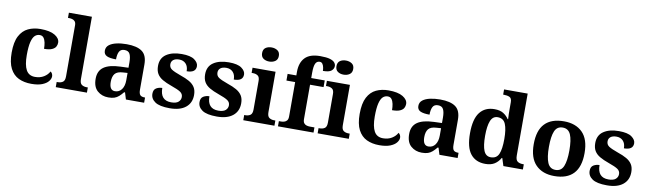

<svg xmlns="http://www.w3.org/2000/svg" viewBox="-42 -1345 6507 1930"><g transform="rotate(10 3211.5 -380.0)"><path d="M295 10Q221 10 165.5 -16.5Q110 -43 78.5 -103.5Q47 -164 47 -266Q47 -374 79.5 -435.5Q112 -497 167.5 -523Q223 -549 292 -549Q389 -549 439.5 -518.5Q490 -488 490 -444Q490 -422 479.5 -403Q469 -384 441 -371.5Q413 -359 361 -359Q361 -393 355 -422.5Q349 -452 335 -470Q321 -488 296 -488Q267 -488 246 -468.5Q225 -449 213 -401Q201 -353 201 -267Q201 -166 229 -115.5Q257 -65 320 -65Q372 -65 410 -88.5Q448 -112 465 -146Q477 -139 483 -126Q489 -113 489 -100Q489 -75 468.5 -49.5Q448 -24 405.5 -7Q363 10 295 10Z M544 0V-53H556Q586 -53 606.5 -67Q627 -81 627 -124V-646Q627 -673 615 -686Q603 -699 586.5 -703Q570 -707 556 -707H544V-760H779V-124Q779 -81 799.5 -67Q820 -53 850 -53H862V0Z M1081 10Q1015 10 969.5 -30Q924 -70 924 -153Q924 -234 979.5 -273Q1035 -312 1148 -316L1230 -319V-374Q1230 -429 1215.5 -458.5Q1201 -488 1160 -488Q1122 -488 1107 -459.5Q1092 -431 1092 -380Q1028 -380 997 -395Q966 -410 966 -447Q966 -484 994 -506Q1022 -528 1068.5 -538.5Q1115 -549 1172 -549Q1277 -549 1329.5 -511Q1382 -473 1382 -379V-124Q1382 -83 1395.5 -68Q1409 -53 1442 -53H1446V0H1260L1239 -69H1230Q1208 -42 1188 -24.5Q1168 -7 1143.5 1.5Q1119 10 1081 10ZM1136 -63Q1179 -63 1204.5 -97.5Q1230 -132 1230 -191V-266L1185 -263Q1125 -260 1102 -231.5Q1079 -203 1079 -149Q1079 -63 1136 -63Z M1708 10Q1604 10 1558 -21.5Q1512 -53 1512 -104Q1512 -146 1539.5 -162Q1567 -178 1600 -178Q1600 -51 1712 -51Q1763 -51 1786 -71.5Q1809 -92 1809 -122Q1809 -154 1781.5 -172.5Q1754 -191 1688 -214Q1631 -234 1593.5 -256Q1556 -278 1537.5 -309.5Q1519 -341 1519 -389Q1519 -469 1578 -508.5Q1637 -548 1734 -548Q1824 -548 1864.5 -518.5Q1905 -489 1905 -453Q1905 -386 1812 -386Q1812 -435 1786.5 -462Q1761 -489 1719 -489Q1680 -489 1659 -472.5Q1638 -456 1638 -427Q1638 -394 1664.5 -376Q1691 -358 1759 -334Q1813 -316 1850.5 -294.5Q1888 -273 1907.5 -242Q1927 -211 1927 -163Q1927 -82 1870 -36Q1813 10 1708 10Z M2189 10Q2085 10 2039 -21.5Q1993 -53 1993 -104Q1993 -146 2020.5 -162Q2048 -178 2081 -178Q2081 -51 2193 -51Q2244 -51 2267 -71.5Q2290 -92 2290 -122Q2290 -154 2262.5 -172.5Q2235 -191 2169 -214Q2112 -234 2074.5 -256Q2037 -278 2018.5 -309.5Q2000 -341 2000 -389Q2000 -469 2059 -508.5Q2118 -548 2215 -548Q2305 -548 2345.5 -518.5Q2386 -489 2386 -453Q2386 -386 2293 -386Q2293 -435 2267.5 -462Q2242 -489 2200 -489Q2161 -489 2140 -472.5Q2119 -456 2119 -427Q2119 -394 2145.5 -376Q2172 -358 2240 -334Q2294 -316 2331.5 -294.5Q2369 -273 2388.5 -242Q2408 -211 2408 -163Q2408 -82 2351 -36Q2294 10 2189 10Z M2612 -626Q2576 -626 2551.5 -643.5Q2527 -661 2527 -698Q2527 -736 2551.5 -753Q2576 -770 2612 -770Q2647 -770 2672.5 -753Q2698 -736 2698 -698Q2698 -661 2672.5 -643.5Q2647 -626 2612 -626ZM2458 0V-53H2470Q2500 -53 2520.5 -67Q2541 -81 2541 -124V-416Q2541 -456 2520.5 -469.5Q2500 -483 2470 -483H2458V-536H2693V-124Q2693 -81 2713.5 -67Q2734 -53 2764 -53H2776V0Z M2812 0V-53H2834Q2849 -53 2865.5 -57.5Q2882 -62 2893.5 -75.5Q2905 -89 2905 -118V-468H2816V-536H2905V-573Q2905 -666 2954 -717.5Q3003 -769 3109 -769Q3174 -769 3208.5 -758.5Q3243 -748 3256.5 -731Q3270 -714 3270 -696Q3270 -667 3246 -647Q3222 -627 3160 -627Q3160 -643 3156 -663Q3152 -683 3142 -697.5Q3132 -712 3113 -712Q3084 -712 3070.5 -684.5Q3057 -657 3057 -591V-536H3195V-468H3057V-118Q3057 -89 3068 -75.5Q3079 -62 3095.5 -57.5Q3112 -53 3128 -53H3175V0Z M3371 -626Q3335 -626 3310.5 -643.5Q3286 -661 3286 -698Q3286 -736 3310.5 -753Q3335 -770 3371 -770Q3406 -770 3431.5 -753Q3457 -736 3457 -698Q3457 -661 3431.5 -643.5Q3406 -626 3371 -626ZM3217 0V-53H3229Q3259 -53 3279.5 -67Q3300 -81 3300 -124V-416Q3300 -456 3279.5 -469.5Q3259 -483 3229 -483H3217V-536H3452V-124Q3452 -81 3472.5 -67Q3493 -53 3523 -53H3535V0Z M3847 10Q3773 10 3717.5 -16.5Q3662 -43 3630.5 -103.5Q3599 -164 3599 -266Q3599 -374 3631.5 -435.5Q3664 -497 3719.5 -523Q3775 -549 3844 -549Q3941 -549 3991.5 -518.5Q4042 -488 4042 -444Q4042 -422 4031.5 -403Q4021 -384 3993 -371.5Q3965 -359 3913 -359Q3913 -393 3907 -422.5Q3901 -452 3887 -470Q3873 -488 3848 -488Q3819 -488 3798 -468.5Q3777 -449 3765 -401Q3753 -353 3753 -267Q3753 -166 3781 -115.5Q3809 -65 3872 -65Q3924 -65 3962 -88.5Q4000 -112 4017 -146Q4029 -139 4035 -126Q4041 -113 4041 -100Q4041 -75 4020.5 -49.5Q4000 -24 3957.5 -7Q3915 10 3847 10Z M4281 10Q4215 10 4169.5 -30Q4124 -70 4124 -153Q4124 -234 4179.5 -273Q4235 -312 4348 -316L4430 -319V-374Q4430 -429 4415.5 -458.5Q4401 -488 4360 -488Q4322 -488 4307 -459.5Q4292 -431 4292 -380Q4228 -380 4197 -395Q4166 -410 4166 -447Q4166 -484 4194 -506Q4222 -528 4268.5 -538.5Q4315 -549 4372 -549Q4477 -549 4529.5 -511Q4582 -473 4582 -379V-124Q4582 -83 4595.5 -68Q4609 -53 4642 -53H4646V0H4460L4439 -69H4430Q4408 -42 4388 -24.5Q4368 -7 4343.5 1.5Q4319 10 4281 10ZM4336 -63Q4379 -63 4404.5 -97.5Q4430 -132 4430 -191V-266L4385 -263Q4325 -260 4302 -231.5Q4279 -203 4279 -149Q4279 -63 4336 -63Z M4929 10Q4831 10 4778 -56.5Q4725 -123 4725 -267Q4725 -412 4777.5 -480Q4830 -548 4927 -548Q4983 -548 5017.5 -526.5Q5052 -505 5073 -472H5078Q5076 -495 5075.5 -526Q5075 -557 5075 -584V-645Q5075 -686 5051 -696.5Q5027 -707 4994 -707H4986V-760H5227V-129Q5227 -83 5247.5 -68Q5268 -53 5304 -53H5312V0H5113L5088 -78H5083Q5060 -37 5023.5 -13.5Q4987 10 4929 10ZM4972 -65Q5031 -65 5053 -115.5Q5075 -166 5075 -269Q5075 -368 5053 -421Q5031 -474 4972 -474Q4922 -474 4900.5 -421Q4879 -368 4879 -268Q4879 -166 4900.5 -115.5Q4922 -65 4972 -65Z M5633 10Q5513 10 5444 -59.5Q5375 -129 5375 -270Q5375 -411 5441 -480Q5507 -549 5636 -549Q5756 -549 5825 -480Q5894 -411 5894 -270Q5894 -129 5828 -59.5Q5762 10 5633 10ZM5635 -53Q5693 -53 5716 -108.5Q5739 -164 5739 -270Q5739 -377 5715.5 -431Q5692 -485 5634 -485Q5576 -485 5553 -431Q5530 -377 5530 -270Q5530 -164 5553.5 -108.5Q5577 -53 5635 -53Z M6171 10Q6067 10 6021 -21.5Q5975 -53 5975 -104Q5975 -146 6002.5 -162Q6030 -178 6063 -178Q6063 -51 6175 -51Q6226 -51 6249 -71.5Q6272 -92 6272 -122Q6272 -154 6244.5 -172.5Q6217 -191 6151 -214Q6094 -234 6056.5 -256Q6019 -278 6000.5 -309.5Q5982 -341 5982 -389Q5982 -469 6041 -508.5Q6100 -548 6197 -548Q6287 -548 6327.5 -518.5Q6368 -489 6368 -453Q6368 -386 6275 -386Q6275 -435 6249.5 -462Q6224 -489 6182 -489Q6143 -489 6122 -472.5Q6101 -456 6101 -427Q6101 -394 6127.5 -376Q6154 -358 6222 -334Q6276 -316 6313.5 -294.5Q6351 -273 6370.5 -242Q6390 -211 6390 -163Q6390 -82 6333 -36Q6276 10 6171 10Z"/></g></svg>

Font: Noto Serif Ethiopic
Style: Bold
Weight: 700
Designer: Monotype Design Team
Foundry: Monotype Imaging Inc.
Version: Version 2.102; ttfautohint (v1.8.4.7-5d5b)